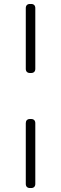

<svg xmlns="http://www.w3.org/2000/svg" viewBox="-20 -864 307 968"><path d="M137 -496H131Q121 -496 115.5 -501.5Q110 -507 110 -517V-823Q110 -833 115.5 -838.5Q121 -844 131 -844H137Q147 -844 152.5 -838.5Q158 -833 158 -823V-517Q158 -507 152.5 -501.5Q147 -496 137 -496ZM137 84H131Q121 84 115.5 78.5Q110 73 110 63V-243Q110 -253 115.5 -258.5Q121 -264 131 -264H137Q147 -264 152.5 -258.5Q158 -253 158 -243V63Q158 73 152.5 78.5Q147 84 137 84Z"/></svg>

Font: Shippori Mincho B1 Medium
Style: Regular
Weight: 500
Designer: FONTDASU
Foundry: FONTDASU / Google Inc. / but / Adobe
Version: Version 3.110; ttfautohint (v1.8.3)